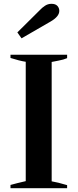

<svg xmlns="http://www.w3.org/2000/svg" viewBox="-20 -987 407 1007"><path d="M71 -817 191 -936Q200 -946 215.5 -956.5Q231 -967 250 -967Q271 -967 281 -956Q291 -945 291 -930Q291 -901 247 -875L93 -786ZM35 -17Q67 -26 115 -37V-663Q82 -668 35 -683V-700H332V-682Q314 -674 286.5 -669Q259 -664 251 -662V-36Q282 -31 332 -16V0H35Z"/></svg>

Font: Trirong SemiBold
Style: Regular
Weight: 600
Designer: Katatrad Team
Foundry: CadsonDemak
Version: Version 1.000